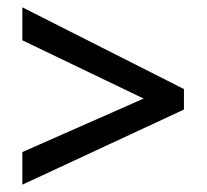

<svg xmlns="http://www.w3.org/2000/svg" viewBox="-20 -622 564 524"><path d="M41 -118V-207L372 -353L41 -512V-602L482 -379V-323Z"/></svg>

Font: Noto Sans Malayalam SemiCondensed Medium
Style: Regular
Weight: 500
Width: 4
Designer: Jelle Bosma - Monotype Design Team
Foundry: Monotype Imaging Inc.
Version: Version 2.104; ttfautohint (v1.8.4.7-5d5b)